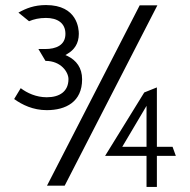

<svg xmlns="http://www.w3.org/2000/svg" viewBox="-20 -745 754 760"><path d="M36 -353C68 -330 111 -309 165 -309C241 -309 305 -342 305 -431C305 -477 282 -506 248 -523L239 -527L247 -532C273 -547 292 -572 292 -611C292 -630 287 -725 162 -725C116 -725 83 -712 53 -695L95 -661C114 -669 135 -674 162 -674C207 -674 239 -654 239 -611C239 -565 200 -551 160 -551H132C140 -537 152 -518 160 -504C222 -504 251 -459 251 -432C251 -383 216 -360 165 -360C123 -360 87 -377 62 -396ZM166 -10H236L603 -724H533ZM396 -128H560V-5H601V-128H676L663 -164H601V-399L551 -379ZM464 -164 560 -326V-164Z"/></svg>

Font: Charger Sport
Style: Lit
Weight: 300
Designer: Jasper
Foundry: Cannot Into Space Fonts
Version: Version 1.1